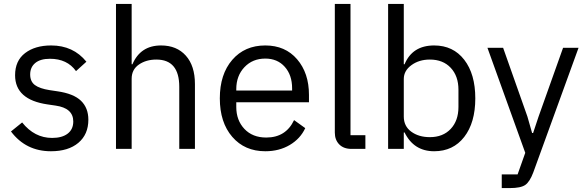

<svg xmlns="http://www.w3.org/2000/svg" viewBox="-20 -760 2990 980"><path d="M240 12Q112 12 36 -89L93 -135Q156 -56 246 -56Q297 -56 325.5 -78Q354 -100 354 -140Q354 -208 264 -221L223 -227Q57 -251 57 -376Q57 -450 108 -489Q159 -528 241 -528Q354 -528 421 -445L368 -397Q323 -460 235 -460Q186 -460 160 -438.5Q134 -417 134 -380Q134 -344 158 -326Q182 -308 233 -300L273 -294Q356 -282 393.5 -245.5Q431 -209 431 -149Q431 -74 380 -31Q329 12 240 12Z M572 0V-740H652V-432H656Q697 -528 802 -528Q882 -528 928.5 -476Q975 -424 975 -331V0H895V-317Q895 -456 778 -456Q726 -456 689 -430.5Q652 -405 652 -358V0Z M1334 12Q1229 12 1165.5 -61.5Q1102 -135 1102 -258Q1102 -381 1165.5 -454.5Q1229 -528 1334 -528Q1436 -528 1496.5 -457.5Q1557 -387 1557 -276V-238H1186V-214Q1186 -146 1227.5 -102Q1269 -58 1339 -58Q1439 -58 1481 -147L1538 -106Q1513 -52 1459 -20Q1405 12 1334 12ZM1186 -298H1471V-309Q1471 -377 1433.5 -419Q1396 -461 1334 -461Q1269 -461 1227.5 -417Q1186 -373 1186 -305Z M1774 0Q1734 0 1711.5 -23Q1689 -46 1689 -83V-740H1769V-70H1845V0Z M2196 12Q2092 12 2045 -84H2041V0H1961V-740H2041V-432H2045Q2085 -528 2196 -528Q2293 -528 2349.5 -455Q2406 -382 2406 -258Q2406 -134 2349.5 -61Q2293 12 2196 12ZM2174 -60Q2241 -60 2280.5 -102Q2320 -144 2320 -214V-302Q2320 -372 2280.5 -414Q2241 -456 2174 -456Q2119 -456 2080 -427.5Q2041 -399 2041 -357V-165Q2041 -116 2079 -88Q2117 -60 2174 -60Z M2541 200V130H2622L2661 20L2468 -516H2548L2672 -165L2696 -81H2701L2729 -165L2854 -516H2933L2702 120Q2684 168 2661 184Q2638 200 2582 200Z"/></svg>

Font: Anuphan
Style: Regular
Weight: 400
Designer: Mike Abbink, Paul van der Laan, Pieter van Rosmalen, Mint Tantisuwanna
Foundry: Bold Monday; Cadson Demak
Version: Version 3.002;hotconv 1.0.109;makeotfexe 2.5.65596